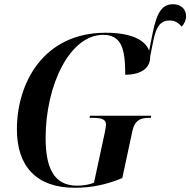

<svg xmlns="http://www.w3.org/2000/svg" viewBox="-20 -879 901 909"><path d="M334 10C413 10 485 -5 559 -36L606 -255C618 -314 649 -321 688 -321H694L696 -331H406L404 -321H419C457 -321 482 -316 482 -289C482 -281 479 -267 476 -251L425 -14C403 -5 375 0 345 0C235 0 196 -84 196 -226C196 -475 310 -714 468 -714C556 -714 573 -647 573 -525C639 -525 691 -551 691 -608C691 -609 691 -611 691 -612L706 -687C720 -755 741 -782 783 -782C809 -782 826 -770 840 -753C853 -766 861 -785 861 -801C861 -837 836 -859 799 -859C749 -859 723 -823 703 -724L686 -639C668 -689 603 -724 480 -724C185 -724 60 -485 60 -267C60 -91 153 10 334 10Z"/></svg>

Font: Noto Serif Display SemiCondensed SemiBold
Style: Italic
Weight: 600
Width: 4
Italic angle: -12°
Designer: Monotype Design Team
Foundry: Monotype Imaging Inc.
Version: Version 2.009